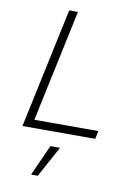

<svg xmlns="http://www.w3.org/2000/svg" viewBox="-102 -768 805 1102"><g transform="rotate(10 300.0 -217.0)"><path d="M61 0 210 -700H261L122 -47H495L485 0ZM158 266 239 86H295L197 266Z"/></g></svg>

Font: Red Hat Mono
Style: Italic
Weight: 300
Italic angle: -12°
Monospace: yes
Designer: Pentagram, MCKL
Foundry: Pentagram, MCKL
Version: Version 1.023